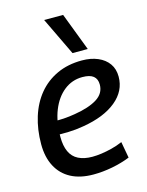

<svg xmlns="http://www.w3.org/2000/svg" viewBox="-120 -864 725 948"><g transform="rotate(-15 243.0 -390.0)"><path d="M111 -295Q138 -293 167.5 -295Q197 -297 226 -302Q300 -314 341.5 -340Q383 -366 383 -411Q383 -440 365 -454.5Q347 -469 309 -469Q256 -469 215 -436.5Q174 -404 151 -346.5Q128 -289 128 -211Q128 -166 142 -135.5Q156 -105 185 -90.5Q214 -76 256 -76Q278 -76 303 -79.5Q328 -83 356 -90Q384 -97 412 -109L427 -26Q385 -9 335.5 0.5Q286 10 239 10Q171 10 124 -15Q77 -40 52 -87.5Q27 -135 27 -201Q27 -276 47 -340Q67 -404 105.5 -450.5Q144 -497 200 -523Q256 -549 328 -549Q374 -549 409 -534Q444 -519 463.5 -491.5Q483 -464 483 -425Q483 -352 421.5 -301.5Q360 -251 251 -233Q211 -226 174 -225Q137 -224 104 -225ZM293 -596 200 -790H297L371 -596Z"/></g></svg>

Font: Georama ExtraCondensed Thin Medium
Style: Italic
Weight: 500
Italic angle: -9°
Version: Version 1.001